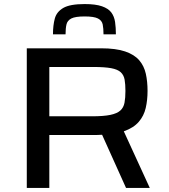

<svg xmlns="http://www.w3.org/2000/svg" viewBox="-20 -926 832 946"><path d="M112 0V-688H478Q551 -688 596.5 -672.5Q642 -657 666 -629Q690 -601 698.5 -562.5Q707 -524 707 -478Q707 -433 698 -394Q689 -355 663.5 -325.5Q638 -296 590 -279L718 0H601L483 -262Q477 -262 471 -261.5Q465 -261 459 -261H223V0ZM223 -353H433Q491 -353 524 -360Q557 -367 573 -381.5Q589 -396 593.5 -420Q598 -444 598 -478Q598 -511 594 -533.5Q590 -556 575 -570Q560 -584 528 -590Q496 -596 440 -596H223ZM397 -906Q451 -906 482.5 -895Q514 -884 528.5 -864.5Q543 -845 547 -817.5Q551 -790 551 -757H490Q490 -786 486 -805.5Q482 -825 462.5 -835Q443 -845 397 -845Q351 -845 331.5 -835Q312 -825 307.5 -805.5Q303 -786 303 -757H241Q241 -801 250 -834.5Q259 -868 292 -887Q325 -906 397 -906Z"/></svg>

Font: Saira Expanded Medium
Style: Regular
Weight: 500
Width: 7
Designer: Hector Gatti with collaboration of the Omnibus-Type team
Foundry: Omnibus-Type
Version: Version 1.100; ttfautohint (v1.8.3)